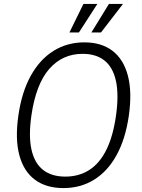

<svg xmlns="http://www.w3.org/2000/svg" viewBox="-20 -949 722 979"><path d="M303.5 10Q215.5 10 158.2 -32.5Q101 -75 78.8 -157.2Q56.5 -239.5 73.5 -358.5Q90.5 -479 136.8 -562.5Q183 -646 252.8 -689.5Q322.5 -733 410 -733Q497 -733 553.5 -690Q610 -647 632 -563.5Q654 -480 637 -360Q620 -241 574.5 -158.2Q529 -75.5 460 -32.8Q391 10 303.5 10ZM313 -48.5Q382 -48.5 434.8 -82Q487.5 -115.5 522 -184.5Q556.5 -253.5 571.5 -359.5Q586.5 -466.5 571.2 -536.2Q556 -606 513 -640.2Q470 -674.5 401 -674.5Q298 -674.5 230.5 -596.8Q163 -519 140 -359.5Q125 -254 140.8 -185Q156.5 -116 200.2 -82.2Q244 -48.5 313 -48.5ZM446 -783.5 535.5 -929H607L495 -783.5ZM334 -783.5 405.5 -929H476.5L382.5 -783.5Z"/></svg>

Font: Public Sans Thin ExtraLight
Style: Italic
Weight: 250
Italic angle: -8°
Version: Version 2.001